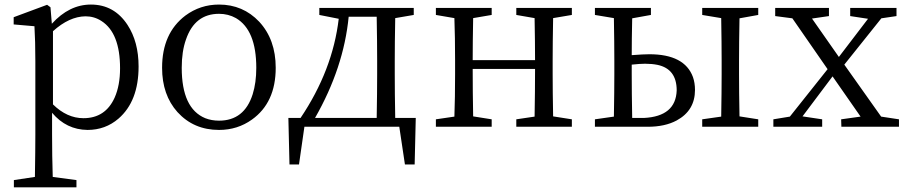

<svg xmlns="http://www.w3.org/2000/svg" viewBox="-20 -548 3917 830"><path d="M209 -413.1V-96.7Q269.5 -37.1 340.8 -37.1Q435.5 -37.1 475.6 -126Q499 -178.7 499 -252.9Q499 -405.3 418.9 -457Q387.7 -477.5 349.6 -477.5Q279.3 -476.6 209 -413.1ZM198.2 -516.6 204.1 -445.3Q279.3 -528.3 373 -528.3Q473.6 -528.3 531.2 -440.4Q579.1 -367.2 579.1 -260.7Q579.1 -110.4 492.2 -35.2Q435.5 13.7 358.4 13.7Q266.6 12.7 205.1 -60.5V32.2Q205.1 126 208 216.8L310.5 230.5V261.7H40V230.5L130.9 216.8Q132.8 97.7 132.8 34.2V-282.2Q132.8 -372.1 128.9 -434.6L39.1 -442.4V-473.6L183.6 -527.3Z M926.8 13.7Q817.4 13.7 747.1 -63.5Q680.7 -137.7 680.7 -254.9Q680.7 -404.3 781.2 -480.5Q845.7 -528.3 926.8 -528.3Q1030.3 -528.3 1100.6 -454.1Q1171.9 -377 1171.9 -254.9Q1171.9 -104.5 1069.3 -31.2Q1006.8 13.7 926.8 13.7ZM926.8 -26.4Q1036.1 -26.4 1072.3 -140.6Q1087.9 -190.4 1087.9 -254.9Q1087.9 -418 1000 -469.7Q966.8 -488.3 926.8 -488.3Q822.3 -488.3 784.2 -377.9Q765.6 -326.2 765.6 -254.9Q765.6 -79.1 867.2 -37.1Q894.5 -26.4 926.8 -26.4Z M1341.8 -38.1H1608.4Q1610.4 -149.4 1610.4 -227.5V-286.1Q1610.4 -366.2 1608.4 -475.6H1487.3Q1465.8 -254.9 1341.8 -38.1ZM1688.5 -38.1H1777.3L1772.5 163.1H1730.5L1706.1 0H1295.9L1272.5 163.1H1231.4L1226.6 -38.1H1279.3Q1418 -244.1 1444.3 -466.8L1360.4 -483.4V-513.7H1768.6V-483.4L1688.5 -469.7Q1686.5 -360.4 1686.5 -286.1V-227.5Q1686.5 -149.4 1688.5 -38.1Z M2452.1 -483.4 2371.1 -469.7Q2369.1 -360.4 2369.1 -286.1V-227.5Q2369.1 -154.3 2371.1 -44.9L2452.1 -32.2V0H2211.9V-32.2L2291 -43.9Q2293 -153.3 2293 -250H2023.4Q2023.4 -152.3 2025.4 -44.9L2105.5 -32.2V0H1864.3V-32.2L1944.3 -43.9Q1947.3 -126 1947.3 -227.5V-286.1Q1947.3 -387.7 1944.3 -469.7L1864.3 -483.4V-513.7H2105.5V-483.4L2025.4 -469.7Q2023.4 -362.3 2023.4 -288.1H2293Q2293 -364.3 2291 -469.7L2211.9 -483.4V-513.7H2452.1Z M2712.9 -38.1H2763.7Q2901.4 -44.9 2905.3 -157.2Q2905.3 -250 2822.3 -267.6Q2797.9 -272.5 2768.6 -272.5Q2747.1 -272.5 2710.9 -268.6V-227.5Q2710.9 -149.4 2712.9 -38.1ZM2793.9 -483.4 2712.9 -468.8Q2710.9 -375 2710.9 -309.6Q2761.7 -313.5 2787.1 -313.5Q2939.5 -313.5 2975.6 -214.8Q2984.4 -189.5 2984.4 -159.2Q2984.4 -70.3 2905.3 -27.3Q2854.5 0 2780.3 0H2551.8V-32.2L2633.8 -43.9Q2635.7 -155.3 2635.7 -227.5V-286.1Q2635.7 -360.4 2633.8 -469.7L2551.8 -483.4V-513.7H2793.9ZM3257.8 -483.4 3176.8 -468.8Q3174.8 -359.4 3174.8 -286.1V-227.5Q3174.8 -154.3 3176.8 -44.9L3257.8 -32.2V0H3015.6V-32.2L3097.7 -43.9Q3099.6 -155.3 3099.6 -227.5V-286.1Q3099.6 -360.4 3097.7 -469.7L3015.6 -483.4V-513.7H3257.8Z M3789.1 -43.9 3866.2 -32.2V0H3617.2L3616.2 -32.2L3700.2 -43.9L3579.1 -217.8L3449.2 -44.9L3534.2 -32.2V0H3323.2V-32.2L3394.5 -43.9L3557.6 -249L3405.3 -468.8L3331.1 -478.5V-513.7H3563.5V-478.5L3490.2 -467.8L3606.4 -301.8L3732.4 -466.8L3655.3 -478.5V-513.7H3855.5V-478.5L3790 -468.8L3629.9 -268.6Z"/></svg>

Font: GenYoMin JP Regular
Style: Regular
Weight: 400
Version: Version 1.001;PS 1;hotconv 16.6.51;makeotf.lib2.5.65220 DEVE